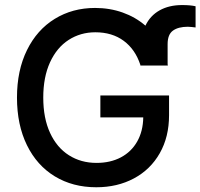

<svg xmlns="http://www.w3.org/2000/svg" viewBox="-20 -749 812 778"><path d="M548.8 -485.8Q528.3 -548.8 481.4 -583.5Q434.6 -618.2 366.2 -618.2Q306.2 -618.2 258.1 -587.2Q210 -556.2 182.6 -496.3Q155.3 -436.5 155.3 -353.5Q155.3 -270 182.9 -210.4Q210.4 -150.9 259.3 -119.9Q308.1 -88.9 371.1 -88.9Q427.2 -88.9 469.7 -111.3Q512.2 -133.8 535.9 -175.5Q559.6 -217.3 560.5 -273.4H386.7V-362.3H665V-282.2Q665 -194.3 627.4 -128.2Q589.8 -62 522.7 -26.1Q455.6 9.8 370.1 9.8Q274.9 9.8 202.1 -34.4Q129.4 -78.6 89.1 -160.9Q48.8 -243.2 48.8 -353.5Q48.8 -463.9 89.4 -546.1Q129.9 -628.4 201.9 -672.6Q273.9 -716.8 365.2 -716.8Q424.8 -716.8 477.1 -698.2Q529.3 -679.7 569.3 -645Q588.4 -685.5 626.7 -707Q665 -728.5 717.8 -728.5Q752 -728.5 772.5 -723.6V-637.7Q765.1 -638.7 756.6 -639.6Q748 -640.6 741.2 -640.6Q702.6 -640.6 680.9 -625Q659.2 -609.4 659.2 -570.3V-488.8L660.2 -483.4H548.8Z"/></svg>

Font: Pretendard JP Medium
Style: Regular
Weight: 500
Designer: Base glyphs from Inter by Rasmus Andersson; Hangeul glyphs from Noto Sans CJK(Source Han Sans) by Jang Soo-young and Kan
Foundry: Kil Hyung-jin
Version: Version 1.309